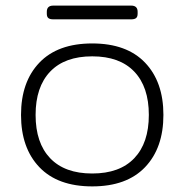

<svg xmlns="http://www.w3.org/2000/svg" viewBox="-20 -650 658 685"><path d="M147 -601V-608Q147 -630 170 -630H448Q471 -630 471 -608V-601Q471 -590 465.5 -585.5Q460 -581 448 -581H170Q158 -581 152.5 -585.5Q147 -590 147 -601ZM55 -240Q55 -358 120.5 -426.5Q186 -495 309 -495Q432 -495 497.5 -426.5Q563 -358 563 -240Q563 -122 497.5 -53.5Q432 15 309 15Q186 15 120.5 -53.5Q55 -122 55 -240ZM511 -240Q511 -340 459 -394.5Q407 -449 309 -449Q211 -449 159 -394.5Q107 -340 107 -240Q107 -140 159 -85.5Q211 -31 309 -31Q407 -31 459 -85.5Q511 -140 511 -240Z"/></svg>

Font: Mitr ExtraLight
Style: Regular
Weight: 250
Designer: Thanarat Vachiruckul
Foundry: Cadson Demak Co.,Ltd.
Version: Version 1.000